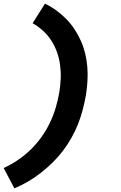

<svg xmlns="http://www.w3.org/2000/svg" viewBox="-35 -861 655 1042"><path d="M43 161 -15 51Q26 32 63.5 6.5Q101 -19 133 -50.5Q165 -82 191.5 -119.5Q218 -157 236.5 -196Q255 -235 267.5 -277Q280 -319 287 -361Q293 -398 294.5 -435Q296 -472 291 -509Q286 -546 274 -579Q262 -612 243 -641.5Q224 -671 198 -694.5Q172 -718 142 -735L209 -841Q241 -826 270.5 -804.5Q300 -783 325 -757.5Q350 -732 370 -701.5Q390 -671 404.5 -638Q419 -605 427.5 -569.5Q436 -534 439 -496Q442 -458 439.5 -419.5Q437 -381 431 -343Q424 -304 413.5 -264Q403 -224 388 -186.5Q373 -149 352.5 -112.5Q332 -76 306.5 -42.5Q281 -9 251 20.5Q221 50 188 76Q155 102 118.5 123.5Q82 145 43 161Z"/></svg>

Font: Iosevka Slab Heavy Extended
Style: Italic
Weight: 900
Width: 7
Italic angle: -9°
Monospace: yes
Designer: Belleve Invis
Foundry: Belleve Invis
Version: Version 11.1.0; ttfautohint (v1.8.3)